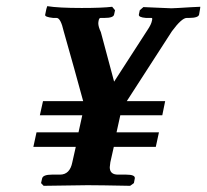

<svg xmlns="http://www.w3.org/2000/svg" viewBox="-20 -600 668 621"><path d="M494.1 -171.9 483.9 -125H348.1L336.9 -75.2Q335 -61 335 -59.1Q335 -35.2 361.8 -35.2H388.2Q418 -35.2 416 -22.9L413.1 -7.8L400.9 1Q300.8 -1 263.2 -1Q263.2 -1 121.1 1L112.8 -7.8L116.2 -22.9Q119.1 -35.2 147.9 -35.2H173.8Q206.1 -35.2 213.9 -75.2L225.1 -125H87.9L98.1 -171.9H233.9L246.1 -227.1H108.9L119.1 -272.9H249Q241.2 -302.7 219.7 -379.4Q198.2 -456.1 186 -499Q176.3 -542 163.1 -542H151.9Q125 -544.9 126 -551.8L129.9 -570.8L132.8 -580.1Q168.9 -574.2 244.1 -574.2Q311 -574.2 342.8 -578.1L352.1 -566.9L349.1 -553.2Q347.2 -542 317.9 -542H305.2Q300.3 -542 298.8 -532.2Q298.8 -531.2 298.3 -529.1Q297.9 -526.9 297.9 -524.9Q297.9 -513.7 306.2 -496.1L349.1 -335.9Q433.1 -466.8 457 -502.9Q469.2 -521 471.2 -532.2Q474.1 -542 470.2 -542H452.1Q427.2 -543.9 429.2 -553.2L432.1 -566.9L443.8 -577.1Q446.8 -577.1 486.8 -575.2Q526.9 -573.2 534.2 -573.2Q538.1 -573.2 556.6 -574.2Q575.2 -575.2 598.1 -576.7Q621.1 -578.1 627.9 -578.1L627 -570.8L624 -553.2Q622.1 -542 590.8 -542H584Q567.9 -542 536.1 -499Q478 -409.2 390.1 -272.9H514.2L504.9 -227.1H369.1L356.9 -171.9Z"/></svg>

Font: Linux Libertine
Style: Semibold Italic
Weight: 600
Italic angle: -11.5°
Designer: Philipp H. Poll
Foundry: Philipp H. Poll
Version: Version 5.1.2 ; ttfautohint (v0.9)